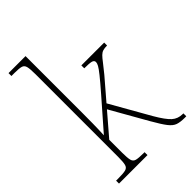

<svg xmlns="http://www.w3.org/2000/svg" viewBox="-227 -847 934 934"><g transform="rotate(-45 240.5 -380.0)"><path d="M18 0V-20H34Q68 -20 83.5 -24Q99 -28 103 -44Q107 -60 107 -95V-663Q107 -699 103 -715.5Q99 -732 84.5 -736Q70 -740 40 -740H18V-760H135V-374Q135 -339 134.5 -298Q134 -257 132 -218L264 -369Q304 -415 324 -440Q344 -465 350.5 -477Q357 -489 357 -497Q357 -509 343 -512.5Q329 -516 295 -516V-536H452V-516Q434 -516 423 -512.5Q412 -509 402.5 -499.5Q393 -490 379.5 -472Q366 -454 342 -425L251 -319L367 -115Q399 -60 421.5 -40Q444 -20 476 -20H481V0H470Q440 0 421.5 -6.5Q403 -13 385.5 -35.5Q368 -58 340 -107L232 -297L135 -184V-95Q135 -60 139 -44Q143 -28 158 -24Q173 -20 207 -20H214V0Z"/></g></svg>

Font: Noto Serif Hebrew SemiCondensed Thin
Style: Regular
Weight: 100
Width: 4
Designer: Monotype Design Team
Foundry: Monotype Imaging Inc.
Version: Version 2.004; ttfautohint (v1.8.4.7-5d5b)